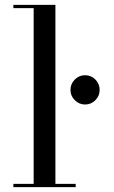

<svg xmlns="http://www.w3.org/2000/svg" viewBox="-20 -770 468 790"><path d="M270 -400Q270 -425 287.8 -442.8Q305.5 -460.5 330 -460.5Q355 -460.5 372.5 -442.8Q390 -425 390 -400Q390 -375.5 372.5 -357.8Q355 -340 330 -340Q305.5 -340 287.8 -357.8Q270 -375.5 270 -400ZM35 -13.5H118.5V-736.5H35V-750H208V-13.5H291.5V0H35Z"/></svg>

Font: Bodoni* 16
Style: Regular
Weight: 400
Version: Version 2.2